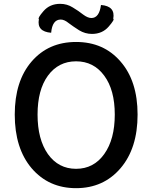

<svg xmlns="http://www.w3.org/2000/svg" viewBox="-20 -969 794 1002"><path d="M145 -91Q57 -195 57 -371Q57 -546 145 -648Q233 -750 377 -750Q521 -750 609 -648Q698 -546 698 -371Q698 -195 609 -91Q520 13 377 13Q234 13 145 -91ZM524 -574Q469 -649 377 -649Q285 -649 230 -574Q176 -500 176 -371Q176 -242 230 -165Q285 -88 377 -88Q469 -88 524 -165Q579 -242 579 -371Q579 -500 524 -574ZM460 -792Q424 -792 393 -811Q363 -830 339 -848Q316 -867 297 -867Q253 -867 247 -798Q171 -804 183 -869Q175 -874 207 -911Q240 -949 294 -949Q330 -949 360 -930Q390 -912 414 -893Q438 -875 457 -875Q498 -875 507 -943Q583 -937 571 -871Q580 -868 547 -830Q514 -792 460 -792Z"/></svg>

Font: Swei Half Moon CJK SC
Style: Medium
Weight: 500
Version: Version 2.071